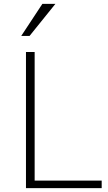

<svg xmlns="http://www.w3.org/2000/svg" viewBox="-20 -973 556 993"><path d="M114.3 0V-704.1H159.2V-39.1H505.9V0ZM89.8 -787.1 199.2 -953.1H266.6L132.8 -787.1Z"/></svg>

Font: Gothic A1 ExtraLight
Style: Regular
Weight: 275
Designer: HanYang I&C Co.,Ltd.
Foundry: HanYang I&C Co.,Ltd.
Version: Version 2.50